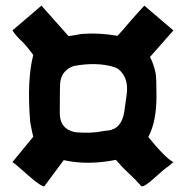

<svg xmlns="http://www.w3.org/2000/svg" viewBox="-20 -686 659 681"><path d="M249 -562Q269 -566 275 -566Q333 -570 397 -559Q412 -575 445 -614Q475 -648 492 -666L595 -578L512 -484Q526 -457 532 -426Q535 -410 535 -345Q535 -254 506 -200Q568 -124 595 -111L576 -95Q569 -92 529 -56Q493 -23 482 -25Q459 -51 434 -74Q413 -93 391 -119Q291 -99 206 -118L137 -25Q126 -24 80 -64Q31 -108 24 -111L98 -201Q95 -210 87 -254Q75 -403 98 -491Q73 -525 56 -541Q40 -555 24 -578L127 -666Q165 -624 223 -558Q227 -558 249 -562ZM194 -397Q192 -386 192 -285Q192 -228 247 -217Q304 -212 346 -221L353 -222Q357 -223 361 -223H363Q412 -229 421 -291Q423 -302 425 -320L429 -348Q436 -398 414 -426Q401 -444 385 -448Q324 -467 242 -452Q201 -438 194 -397Z"/></svg>

Font: Londrina Solid
Style: Regular
Weight: 400
Designer: Marcelo Magalhaes
Foundry: Marcelo Magalh„es
Version: Version 1.001 2011